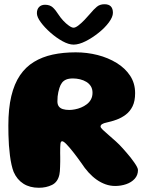

<svg xmlns="http://www.w3.org/2000/svg" viewBox="-20 -867 702 908"><path d="M164 21Q121 21 90.8 1.8Q60.5 -17.5 44.5 -54Q39 -68 34.5 -88Q30 -108 27 -131.8Q24 -155.5 22.2 -180.2Q20.5 -205 20 -229.2Q19.5 -253.5 19.5 -273.5Q19.5 -354 33.5 -412.5Q47.5 -471 74.5 -510.8Q101.5 -550.5 140.5 -574.2Q179.5 -598 229.2 -608.8Q279 -619.5 338 -619.5Q391.5 -619.5 441.5 -606.8Q491.5 -594 531.8 -569.2Q572 -544.5 595.5 -508.8Q619 -473 619 -426.5Q619 -389 607 -364.5Q595 -340 574.8 -324.8Q554.5 -309.5 531 -301Q507.5 -292.5 484 -287.5Q471 -285 463.2 -280.2Q455.5 -275.5 455.5 -268.5Q455.5 -263 466.8 -252.5Q478 -242 494.5 -227.8Q511 -213.5 528.5 -197.8Q546 -182 559 -167Q568 -157 578 -145.5Q588 -134 597.8 -121.8Q607.5 -109.5 615.2 -98.2Q623 -87 627.8 -77.8Q632.5 -68.5 632.5 -63Q632.5 -38.5 617 -21.5Q601.5 -4.5 576.8 4Q552 12.5 524.5 12.5Q501.5 12.5 479.5 4.8Q457.5 -3 437.5 -17Q417.5 -31 399 -51.2Q380.5 -71.5 364 -97Q343.5 -126 325.2 -149Q307 -172 293.8 -185.5Q280.5 -199 274 -199Q270.5 -199 268.5 -196Q266.5 -193 265.8 -186.2Q265 -179.5 264.8 -169Q264.5 -158.5 264.5 -143.5Q264.5 -136 264.8 -125.2Q265 -114.5 264.8 -102.5Q264.5 -90.5 264.2 -79.2Q264 -68 263.2 -58Q262.5 -48 261 -42Q253.5 -6 226 7.5Q198.5 21 164 21ZM308 -347Q319.5 -347 334.2 -349.8Q349 -352.5 363.5 -358.5Q378 -364.5 390.5 -374Q403 -383.5 410.2 -397Q417.5 -410.5 417.5 -428.5Q417.5 -446 409.8 -458.8Q402 -471.5 388.5 -479.8Q375 -488 358.5 -492Q342 -496 325 -496Q305.5 -496 293 -490.8Q280.5 -485.5 273 -475.5Q265.5 -465.5 261 -451Q258 -441.5 255.8 -431.5Q253.5 -421.5 252.5 -410.8Q251.5 -400 251.5 -387.5Q251.5 -373 258 -364Q264.5 -355 277.2 -351Q290 -347 308 -347ZM328 -656Q305 -656 275.5 -672.2Q246 -688.5 218.5 -712.8Q191 -737 172.8 -761.8Q154.5 -786.5 154.5 -804.5Q154.5 -823.5 165 -834Q175.5 -844.5 193 -844.5Q216 -844.5 229.8 -831.8Q243.5 -819 257 -797.5Q266 -783.5 279.2 -769.2Q292.5 -755 306 -745.5Q319.5 -736 328 -736Q337 -736 351 -746.8Q365 -757.5 379.8 -773Q394.5 -788.5 406.5 -802.5Q423.5 -823 438 -835Q452.5 -847 474 -847Q514 -847 514 -806.5Q514 -787 495 -761.2Q476 -735.5 446.2 -711.8Q416.5 -688 384.8 -672Q353 -656 328 -656Z"/></svg>

Font: Gluten
Style: Bold
Weight: 700
Designer: Tyler Finck
Foundry: Etcetera Type Company
Version: Version 1.204